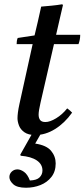

<svg xmlns="http://www.w3.org/2000/svg" viewBox="-20 -620 396 900"><path d="M348 -413H233L170 -139Q161 -100 161 -83Q161 -67 168 -57.5Q175 -48 193 -48Q214 -48 243 -65.5Q272 -83 295 -112Q308 -103 318 -92Q283 -43 238 -15Q193 13 145 13Q113 13 94.5 0Q76 -13 69 -31.5Q62 -50 62 -66Q62 -77 64 -93Q66 -109 71 -132L133 -413H58Q58 -421 59 -428Q60 -435 63 -442L142 -454Q149 -483 157.5 -519.5Q166 -556 173 -589Q197 -591 222.5 -593.5Q248 -596 272 -600L275 -596Q268 -566 261 -535.5Q254 -505 243 -457H356Q356 -445 354 -434.5Q352 -424 348 -413ZM181 -10 145 53Q198 61 219.5 87Q241 113 241 146Q241 184 221 209.5Q201 235 169.5 247.5Q138 260 102 260Q60 260 42 243.5Q24 227 24 210Q24 195 35 184.5Q46 174 62 174Q76 174 92.5 185.5Q109 197 120 226Q152 225 165.5 211.5Q179 198 179 179Q179 150 152.5 132Q126 114 77 110L75 105L140 -10Z"/></svg>

Font: Castoro
Style: Italic
Weight: 400
Italic angle: -11°
Designer: John Hudson with Paul Hanslow, assisted by Kaja Sojewska.
Foundry: Tiro Typeworks Ltd.
Version: Version 2.04